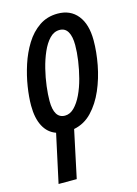

<svg xmlns="http://www.w3.org/2000/svg" viewBox="-119 -614 657 919"><g transform="rotate(-15 209.0 -154.5)"><path d="M106 0Q66 -14 45 -54Q24 -94 24 -156Q24 -198 32 -249.5Q40 -301 57 -353.5Q74 -406 101.5 -450.5Q129 -495 168.5 -522Q208 -549 260 -549Q323 -549 358.5 -505Q394 -461 394 -381Q394 -324 382 -260.5Q370 -197 345.5 -140.5Q321 -84 283.5 -44.5Q246 -5 194 5L144 240H54ZM169 -68Q194 -68 215 -89Q236 -110 252.5 -144.5Q269 -179 280 -221Q291 -263 297 -305Q303 -347 303 -382Q303 -425 289.5 -448Q276 -471 249 -471Q221 -471 199.5 -448.5Q178 -426 162 -389.5Q146 -353 135.5 -310.5Q125 -268 120 -227Q115 -186 115 -155Q115 -68 169 -68Z"/></g></svg>

Font: Noto Sans ExtraCondensed Medium
Style: Italic
Weight: 500
Width: 2
Italic angle: -12°
Designer: Monotype Design Team
Foundry: Monotype Imaging Inc.
Version: Version 2.013; ttfautohint (v1.8.4.7-5d5b)